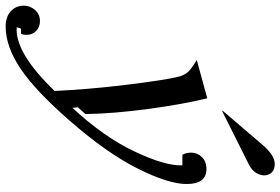

<svg xmlns="http://www.w3.org/2000/svg" viewBox="-299 -584 990 678"><g transform="rotate(90 196.0 -245.0)"><path d="M-48.8 230Q-84 230 -103.5 211.7Q-123 193.4 -123 166Q-123 143.6 -107.7 126.2Q-92.3 108.9 -68.8 108.9Q-47.9 108.9 -33.9 122.1Q-20 135.3 -20 155.8Q-20 168 -23.9 175.8H-42L-46.9 190.9Q42.5 198.2 178.2 57.1Q172.9 -60.5 156.5 -195.6Q140.1 -330.6 127.9 -379.9Q122.6 -400.9 111.6 -413.3Q100.6 -425.8 68.8 -444.8L204.1 -481.9Q224.6 -398.9 241.5 -275.4Q258.3 -151.9 259.8 -51.8L235.8 -24.9L237.8 -5.9Q339.8 -115.2 391.6 -224.4Q443.4 -333.5 440.9 -394H403.8Q396 -406.7 396 -424.8Q396 -446.8 411.6 -462.9Q427.2 -479 454.1 -479Q506.8 -479 506.8 -409.2Q506.8 -344.2 451.4 -234.6Q396 -125 283.2 3.9Q177.7 125 99.4 177.5Q21 230 -48.8 230ZM247.1 -535.2 372.1 -681.2Q406.7 -720.2 436 -720.2Q460.9 -720.2 470.9 -702.9Q481 -685.5 472.2 -663.8Q463.4 -642.1 439.9 -629.9L251 -535.2Z"/></g></svg>

Font: Redaction
Style: Italic
Weight: 400
Designer: Jeremy Mickel / Forest Young
Foundry: MCKL
Version: Version 2.001;hotconv 1.0.113;makeotfexe 2.5.65598 DEVELOPME